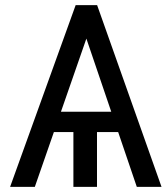

<svg xmlns="http://www.w3.org/2000/svg" viewBox="-20 -731 652 751"><path d="M336.9 -634.8 116.2 0H19.5L275.9 -710.9H335.9ZM515.1 0 297.9 -638.7 300.3 -710.9H359.9L611.8 0ZM487.3 -293.9V-214.4H142.6V-293.9ZM359.4 -269V0H267.1V-269Z"/></svg>

Font: RobotoDEMO
Style: Regular
Weight: 400
Designer: Christian Robertson
Foundry: Google
Version: Version 2.136